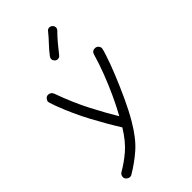

<svg xmlns="http://www.w3.org/2000/svg" viewBox="-243 -692 937 937"><g transform="rotate(-45 225.0 -223.5)"><path d="M64 174Q55 174 46.5 167Q38 160 38 150Q38 135 51 127Q93 103 132 69.5Q171 36 208 -24Q170 -84 127.5 -163Q85 -242 53 -327Q45 -350 42.5 -357.5Q40 -365 40 -369Q40 -377 47 -385Q54 -393 64 -393Q72 -393 79 -388.5Q86 -384 89 -376Q124 -279 163 -204Q202 -129 236 -73Q260 -116 283.5 -167Q307 -218 327.5 -271.5Q348 -325 362 -374Q367 -392 386 -392Q397 -392 404 -384.5Q411 -377 411 -367Q411 -364 407.5 -352Q404 -340 401 -331Q387 -287 364 -230.5Q341 -174 314.5 -116.5Q288 -59 261 -13Q217 62 171 102Q125 142 75 171Q71 174 64 174ZM318 -583Q296 -561 276.5 -537.5Q257 -514 238 -490Q232 -482 221 -482Q211 -482 204.5 -489.5Q198 -497 198 -505Q198 -512 203 -519Q221 -543 243 -566Q265 -589 285 -614Q291 -621 301 -621Q310 -621 317 -614Q324 -607 324 -598Q324 -589 318 -583Z"/></g></svg>

Font: Hubballi
Style: Regular
Weight: 400
Designer: Erin McLaughlin
Version: Version 1.000; ttfautohint (v1.8.3)